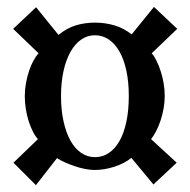

<svg xmlns="http://www.w3.org/2000/svg" viewBox="-20 -626 551 556"><path d="M424.3 -91.8 360.4 -168.9Q351.1 -161.1 338.4 -154.5Q325.7 -147.9 311.5 -143.3Q297.4 -138.7 282.7 -136.2Q268.1 -133.8 254.4 -133.8Q240.7 -133.8 225.1 -137Q209.5 -140.1 194.8 -145.3Q180.2 -150.4 167.2 -156.2Q154.3 -162.1 145 -168L84 -89.8L19 -154.8L89.8 -223.1Q81.5 -232.4 74.7 -246.1Q67.9 -259.8 62.7 -276.1Q57.6 -292.5 54.7 -310.8Q51.8 -329.1 51.8 -348.1Q51.8 -366.7 55.2 -385.3Q58.6 -403.8 64 -420.2Q69.3 -436.5 76.7 -450Q84 -463.4 91.8 -471.7L18.1 -542.5L84.5 -605L149.4 -524.9Q173.8 -544.9 200 -552.7Q226.1 -560.5 255.4 -560.5Q282.7 -560.5 309.8 -553Q336.9 -545.4 361.3 -526.4L425.8 -606L493.2 -542.5L419.4 -471.7Q426.8 -463.4 433.3 -450Q439.9 -436.5 445.3 -419.9Q450.7 -403.3 453.9 -385Q457 -366.7 457 -348.1Q457 -329.1 453.6 -310.8Q450.2 -292.5 444.6 -275.9Q439 -259.3 431.9 -245.8Q424.8 -232.4 417.5 -223.1L491.7 -154.8ZM254.9 -523.9Q232.9 -523.9 214.8 -511.2Q196.8 -498.5 183.8 -475.3Q170.9 -452.1 163.8 -419.7Q156.7 -387.2 156.7 -348.1Q156.7 -307.1 164.1 -274.2Q171.4 -241.2 184.3 -218.3Q197.3 -195.3 215.3 -183.1Q233.4 -170.9 254.9 -170.9Q276.9 -170.9 294.9 -182.9Q313 -194.8 325.9 -217.5Q338.9 -240.2 345.9 -273.2Q353 -306.2 353 -348.1Q353 -388.7 345.9 -421.4Q338.9 -454.1 325.9 -476.8Q313 -499.5 294.9 -511.7Q276.9 -523.9 254.9 -523.9Z"/></svg>

Font: VarendraSemibold
Style: Regular
Weight: 600
Designer: Jacob Thomas
Foundry: Bangla Type Foundry
Version: Version 1.008